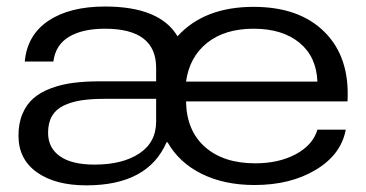

<svg xmlns="http://www.w3.org/2000/svg" viewBox="-20 -554 1110 583"><path d="M242.2 8.8Q147.5 8.8 91.8 -31Q36.1 -70.8 36.1 -142.1Q36.1 -179.7 48.3 -208.5Q60.5 -237.3 82 -255.9Q103.5 -274.4 135.3 -286.1Q167 -297.9 203.1 -302.5Q239.3 -307.1 284.2 -307.1H454.1V-348.1Q454.1 -466.8 298.8 -466.8Q230 -466.8 189.2 -442.1Q148.4 -417.5 142.1 -367.2H55.2Q62.5 -447.8 127.2 -491Q191.9 -534.2 298.8 -534.2Q465.3 -534.2 519 -443.8Q600.1 -533.2 750 -533.2Q889.2 -533.2 965.8 -456.5Q1042.5 -379.9 1035.2 -246.1H544.9Q546.4 -157.2 602.5 -107.7Q658.7 -58.1 754.9 -58.1Q826.7 -58.1 878.4 -85.9Q930.2 -113.8 943.8 -160.2H1029.8Q1016.1 -85 939.2 -38.6Q862.3 7.8 752.9 7.8Q661.1 7.8 592.5 -26.1Q523.9 -60.1 488.8 -122.1H485.8Q429.2 8.8 242.2 8.8ZM126 -150.9Q126 -105 161.9 -79.6Q197.8 -54.2 267.1 -54.2Q351.6 -54.2 402.8 -87.9Q454.1 -121.6 454.1 -185.1V-253.9H297.9Q256.3 -253.9 226.6 -249.3Q196.8 -244.6 173.3 -233.4Q149.9 -222.2 137.9 -201.7Q126 -181.2 126 -150.9ZM544.9 -306.2H943.8Q940.9 -381.8 889.2 -424.3Q837.4 -466.8 750 -466.8Q662.6 -466.8 608.9 -423.8Q555.2 -380.9 544.9 -306.2Z"/></svg>

Font: Lumene Sans Expanded
Style: Regular
Weight: 400
Width: 7
Designer: Deni Anggara
Version: Version 1.003;Glyphs 3.1.2 (3151)